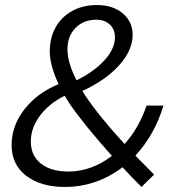

<svg xmlns="http://www.w3.org/2000/svg" viewBox="-20 -730 697 760"><path d="M590 -39 540 10Q501 -29 465 -68Q362 10 236 10Q142 10 84 -34Q26 -78 26 -156Q26 -232 76.5 -297Q127 -362 212 -397Q177 -472 177 -526Q177 -580 200 -621.5Q223 -663 265.5 -686.5Q308 -710 364 -710Q427 -710 466 -677Q505 -644 505 -592Q505 -531 451.5 -471.5Q398 -412 306 -370L316 -354Q371 -271 473 -160Q530 -223 560 -312H627Q593 -198 516 -114ZM247 -535Q247 -482 283 -412Q352 -446 393.5 -491.5Q435 -537 435 -583Q435 -614 414.5 -633Q394 -652 361 -652Q311 -652 279 -619.5Q247 -587 247 -535ZM423 -113Q312 -237 256 -319Q250 -328 245 -336.5Q240 -345 236 -351Q175 -321 138.5 -272.5Q102 -224 102 -170Q102 -114 142 -82.5Q182 -51 250 -51Q342 -51 423 -113Z"/></svg>

Font: Sarabun Light
Style: Italic
Weight: 300
Italic angle: -10°
Designer: Suppakit Chalermlarp | Katatrad Co.,Ltd.
Foundry: Cadson Demak Co.,Ltd.
Version: Version 1.000; ttfautohint (v1.6)